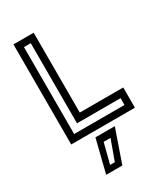

<svg xmlns="http://www.w3.org/2000/svg" viewBox="-232 -799 1010 1163"><g transform="rotate(-30 273.0 -217.5)"><path d="M62.5 0V-700H204V-141.5H508V0ZM109.5 -46H461.5V-93.5H157V-654H109.5ZM154 265 211 36H346.5L267 265ZM204.5 225H237.5L288.5 84.5H240.5Z"/></g></svg>

Font: Tourney Thin Medium
Style: Regular
Weight: 500
Version: Version 1.015